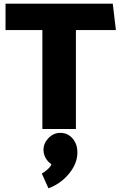

<svg xmlns="http://www.w3.org/2000/svg" viewBox="-20 -700 659 1042"><path d="M10 -537H210V0H392V-537H609L592 -680H10ZM216 113Q216 137 228 158Q240 179 259 191Q256 203 239.5 218Q223 233 207 242L243 322Q310 297 355 242Q400 187 400 128Q400 81 373.5 51Q347 21 308 21Q270 21 243 49.5Q216 78 216 113Z"/></svg>

Font: Catamaran
Style: Regular
Weight: 900
Designer: Pria Ravichandran
Version: Version 1.001;PS 001.000;hotconv 1.0.70;makeotf.lib2.5.58329